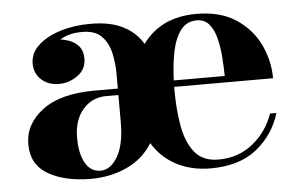

<svg xmlns="http://www.w3.org/2000/svg" viewBox="-41 -527 915 594"><g transform="rotate(-5 416.5 -230.0)"><path d="M70.1 -360.8Q70.1 -393.1 95.9 -417.1Q121.8 -441.2 164.7 -454.6Q207.5 -468 258.1 -468Q321.3 -468 361.1 -447Q400.9 -426 420.4 -391.4Q477.5 -470 587.4 -470Q661.9 -470 710.6 -437.9Q759.3 -405.8 783.2 -355.6Q807.1 -305.4 807.1 -251H500Q500 -245.6 500 -240Q500 -183.1 508.7 -131.6Q517.3 -80.1 542.6 -47.6Q567.9 -15.1 617.4 -15.1Q679.7 -15.1 724.6 -51.8Q769.5 -88.4 788.1 -143.1H808.1Q788.8 -77.9 735 -33.9Q681.2 10 590.3 10Q531.7 10 485.4 -14Q439 -38.1 410.9 -84.2Q383.3 -38.1 332 -14Q280.8 10 220 10Q138.4 10 86.7 -20Q34.9 -50 34.9 -113Q34.9 -176 91.2 -218.5Q147.5 -261 253.9 -261H325.9V-304.9Q325.9 -338.4 319 -370.6Q312 -402.8 291.7 -424Q271.5 -445.1 231.4 -445.1Q206.1 -445.1 189.1 -439.8Q172.1 -434.6 162.1 -427.5Q176.3 -426.3 192.3 -419.9Q208.3 -413.6 219.6 -399.9Q231 -386.2 231 -362.8Q231 -329.1 204 -310.1Q177 -291 147 -291Q113.3 -291 91.7 -310.5Q70.1 -330.1 70.1 -360.8ZM658.7 -271Q658.4 -300.3 656 -331.5Q653.6 -362.8 646.6 -389.8Q639.6 -416.7 625.5 -433.3Q611.3 -450 587.4 -450Q556.2 -450 537.7 -426Q519.3 -402.1 510.7 -361.6Q502.2 -321 500.5 -271ZM250.5 -12.5Q282 -12.5 304 -50Q325.9 -87.6 325.9 -156V-241H289.1Q243.4 -241 215.2 -207.8Q187 -174.6 187 -120.6Q187 -70.6 203.7 -41.5Q220.5 -12.5 250.5 -12.5Z"/></g></svg>

Font: Bodoni* 11
Style: Bold
Weight: 700
Version: Version 2.000; ttfautohint (v1.8.1)